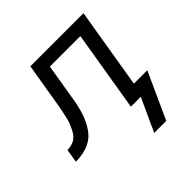

<svg xmlns="http://www.w3.org/2000/svg" viewBox="-218 -669 1002 1002"><g transform="rotate(-45 283.0 -168.5)"><path d="M361 183 445 0H372L446 -447H221L185 -230Q183 -218 180.5 -206.5Q178 -195 175 -183.5Q172 -172 168.5 -160Q165 -148 160.5 -136.5Q156 -125 151 -114Q146 -103 139.5 -92Q133 -81 126 -71Q119 -61 110 -51.5Q101 -42 90.5 -34.5Q80 -27 69 -21.5Q58 -16 46 -12Q34 -8 22.5 -5.5Q11 -3 -3 -1.5Q-17 0 -24 0H-34L-22 -74Q-12 -74 -1 -76Q10 -78 20 -82Q30 -86 38.5 -92.5Q47 -99 54 -107.5Q61 -116 66 -126Q71 -136 76 -146Q81 -156 84.5 -166Q88 -176 90.5 -186Q93 -196 95.5 -206.5Q98 -217 100 -227Q102 -237 104.5 -249Q107 -261 108 -268L150 -520H542L468 -74H567L450 183Z"/></g></svg>

Font: Iosevka Aile Oblique
Style: Regular
Weight: 400
Italic angle: -9°
Designer: Belleve Invis
Foundry: Belleve Invis
Version: Version 31.1.0; ttfautohint (v1.8.4)